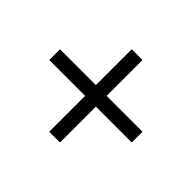

<svg xmlns="http://www.w3.org/2000/svg" viewBox="-113 -708 757 757"><g transform="rotate(45 265.0 -330.0)"><path d="M235 -300H35V-360H235V-560H295V-360H495V-300H295V-100H235Z"/></g></svg>

Font: El Messiri
Style: Regular
Weight: 400
Designer: Mohamed Gaber
Foundry: Kief Type Foundry
Version: Version 2.006